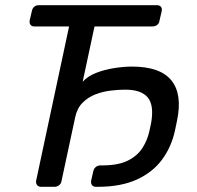

<svg xmlns="http://www.w3.org/2000/svg" viewBox="-20 -720 761 740"><path d="M138.7 0Q128.5 0 123.2 -6.4Q117.9 -12.7 119.1 -22.9L246.3 -618.1H112.2Q102.2 -618.1 97.6 -624.2Q93 -630.3 94.2 -640.3L102.7 -677Q104.7 -687.8 111.8 -693.9Q118.9 -700 128.9 -700H584.2Q595.1 -700 600.2 -693.9Q605.2 -687.8 603.2 -677L594.7 -640.3Q593.6 -630.3 586 -624.2Q578.4 -618.1 567.6 -618.1H344.3L298.6 -405Q318.7 -426.8 351.3 -439.4Q384 -452 421 -457.7Q457.9 -463.4 488.6 -463.4Q597.7 -463.4 640.8 -409.8Q683.9 -356.2 662 -253.6L654.6 -218Q641 -154 604.5 -104.7Q567.9 -55.4 506.6 -27.7Q445.3 0 356.8 0H349.8Q339.6 0 334.7 -6.4Q329.9 -12.7 331.1 -22.9L339.4 -59.6Q341.4 -69.7 348.9 -76.1Q356.5 -82.5 366.7 -82.5H373.7Q434.7 -82.5 471.7 -100.5Q508.6 -118.5 528.7 -149.3Q548.8 -180.2 556.5 -218.2L562.4 -245.6Q574.5 -314.3 549.5 -344.3Q524.6 -374.4 462.7 -374.4Q436.4 -374.4 405.8 -370.7Q375.1 -366.9 347 -355.9Q318.9 -344.9 298.2 -324Q277.4 -303.1 269.9 -268.6L217.2 -22.9Q216 -12.7 208.1 -6.4Q200.2 0 190.1 0Z"/></svg>

Font: Rubik Light
Style: Italic
Weight: 300
Italic angle: -12°
Designer: Hubert and Fischer
Foundry: Hubert and Fischer
Version: Version 2.300;gftools[0.9.30]